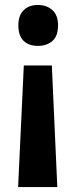

<svg xmlns="http://www.w3.org/2000/svg" viewBox="-20 -575 304 774"><path d="M214 -473Q214 -430 191.5 -410Q169 -390 133 -390Q96 -390 75 -410.5Q54 -431 54 -473Q54 -513 75.5 -534Q97 -555 133 -555Q168 -555 191 -534.5Q214 -514 214 -473ZM76 -311H189L211 179H53Z"/></svg>

Font: Noto Sans Lao Condensed
Style: Bold
Weight: 700
Width: 3
Designer: Monotype Design Team
Foundry: Monotype Imaging Inc.
Version: Version 2.003; ttfautohint (v1.8.4.7-5d5b)